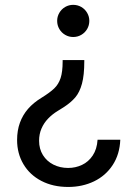

<svg xmlns="http://www.w3.org/2000/svg" viewBox="-20 -572 551 784"><path d="M240.2 -134.3Q228 -126.5 215.8 -119.1Q193.4 -105.5 176.3 -87.6Q159.2 -69.8 149.4 -47.1Q139.6 -24.4 139.6 2.9Q139.6 36.1 155.3 61.3Q170.9 86.4 198 100.1Q225.1 113.8 258.3 113.8Q288.6 113.8 314.9 101.3Q341.3 88.9 358.6 63Q376 37.1 378.4 -1.5H471.2Q468.8 58.1 440.2 101.8Q411.6 145.5 364 168.5Q316.4 191.4 258.3 191.4Q196.3 191.4 148.9 166.7Q101.6 142.1 75.7 98.4Q49.8 54.7 49.8 -0.5Q49.8 -39.1 61.3 -70.8Q72.8 -102.5 94.7 -127.7Q116.7 -152.8 148.9 -172.4Q183.6 -193.8 201.4 -210.9Q219.2 -228 227.5 -253.4Q235.8 -278.8 235.8 -321.3V-326.7H324.2V-321.3Q324.2 -265.1 314.7 -230.2Q305.2 -195.3 287.4 -174.3Q269.5 -153.3 240.2 -134.3ZM344.7 -486.8Q344.7 -468.8 335.9 -453.6Q327.1 -438.5 312 -429.7Q296.9 -420.9 278.8 -420.9Q261.2 -420.9 246.1 -429.7Q231 -438.5 222.2 -453.6Q213.4 -468.8 213.4 -486.8Q213.4 -504.4 222.2 -519.5Q231 -534.7 246.1 -543.5Q261.2 -552.2 278.8 -552.2Q296.9 -552.2 312 -543.5Q327.1 -534.7 335.9 -519.5Q344.7 -504.4 344.7 -486.8Z"/></svg>

Font: Raveo Variable
Style: Regular
Weight: 400
Designer: Jakub Foglar, Rasmus Andersson (Inter)
Foundry: Jakubfoglar.com
Version: Version 1.000;Glyphs 3.2.3 (3260)